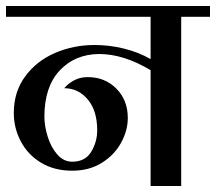

<svg xmlns="http://www.w3.org/2000/svg" viewBox="-32 -620 720 640"><path d="M668 -564H572V0H470V-386Q380 -440 298 -440Q217 -439 166.5 -384.5Q116 -330 116 -231Q116 -200 127 -164.5Q138 -129 159 -105Q180 -81 209 -81Q252 -81 272 -114Q292 -147 292 -186Q292 -251 260.5 -288.5Q229 -326 182 -326Q215 -363 260 -363Q318 -363 356 -324.5Q394 -286 394 -227Q394 -185 371.5 -144Q349 -103 307 -77Q265 -51 209 -51Q149 -51 105 -77.5Q61 -104 37.5 -148.5Q14 -193 14 -243Q14 -314 52 -365.5Q90 -417 151.5 -443.5Q213 -470 283 -470Q333 -470 381.5 -458Q430 -446 470 -423V-564H-12V-600H668Z"/></svg>

Font: Arya
Style: Regular
Weight: 400
Designer: Eduardo Rodriguez Tunni, Modular Infotech
Foundry: Eduardo Rodriguez Tunni, Modular Infotech
Version: Version 1.002